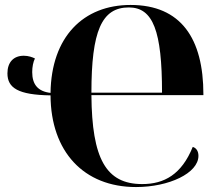

<svg xmlns="http://www.w3.org/2000/svg" viewBox="-20 -745 896 775"><path d="M529 10C662 10 781 -46 781 -116C781 -135 772 -148 758 -152C713 -41 643 -2 554 -2C408 -2 351 -104 349 -361H801V-364C801 -589 711 -725 507 -725C317 -725 187 -597 184 -370C133 -376 110 -404 110 -454C110 -475 114 -495 121 -509C111 -514 95 -520 76 -520C35 -520 10 -494 10 -449C10 -390 53 -362 184 -360C185 -133 318 10 529 10ZM634 -371H349C349 -619 390 -715 500 -715C598 -715 634 -620 634 -371Z"/></svg>

Font: Noto Serif Display
Style: Bold
Weight: 700
Designer: Monotype Design Team
Foundry: Monotype Imaging Inc.
Version: Version 2.009